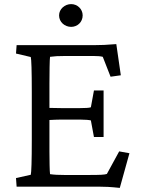

<svg xmlns="http://www.w3.org/2000/svg" viewBox="-20 -910 688 936"><path d="M564 6 611 -163 561 -172 501 -62C490 -58 467 -57 417 -57H293C266 -57 244 -58 224 -61C222 -73 221 -130 221 -171V-325C242 -326 260 -327 276 -327H371C396 -327 415 -325 423 -323L438 -242H485V-469H438L423 -387C415 -384 396 -383 371 -383H276C260 -383 242 -384 221 -384V-502C221 -553 222 -624 224 -633C245 -636 264 -637 295 -637H437C455 -637 470 -636 481 -633L519 -536L569 -543L547 -695C500 -691 472 -690 442 -690H61L58 -649L130 -632C133 -623 135 -566 135 -460V-229C135 -124 133 -69 130 -58L58 -42L61 0H464C491 0 517 1 564 6ZM268 -835C268 -802 296 -779 327 -779C357 -779 383 -802 383 -835C383 -866 357 -890 327 -890C296 -890 268 -866 268 -835Z"/></svg>

Font: TPK Tissa Web Quiz
Style: Regular
Weight: 400
Designer: Jacques Le Bailly, Suppakit Chalermlarp | Katatrad Co.,Ltd.
Foundry: Jacques Le Bailly, Cadson Demak Co.,Ltd.
Version: Version 5.000;Glyphs 3.1.2 (3151)